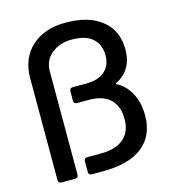

<svg xmlns="http://www.w3.org/2000/svg" viewBox="-106 -799 809 888"><g transform="rotate(-15 298.5 -354.5)"><path d="M64 -15V-501Q64 -598 125 -653.5Q186 -709 288 -709Q399 -709 461.5 -658.5Q524 -608 524 -518Q524 -469 503.5 -433.5Q483 -398 443 -379Q437 -376 443 -373Q484 -352 508.5 -306.5Q533 -261 533 -199Q533 -104 468.5 -52Q404 0 277 0H224Q217 0 213 -4Q209 -8 209 -15V-67Q209 -74 213 -78Q217 -82 224 -82H290Q362 -82 399.5 -115Q437 -148 437 -208Q437 -269 403.5 -302Q370 -335 305 -336H243Q236 -336 232 -340Q228 -344 228 -351V-397Q228 -404 232 -408Q236 -412 243 -412H308Q366 -412 397 -439.5Q428 -467 428 -515Q428 -566 395.5 -596Q363 -626 295 -626Q239 -626 199.5 -595Q160 -564 160 -509V-15Q160 -8 156 -4Q152 0 145 0H79Q72 0 68 -4Q64 -8 64 -15Z"/></g></svg>

Font: Barlow_Medium_SS
Style: Regular
Weight: 500
Designer: Jeremy Tribby
Foundry: Jeremy Tribby
Version: Version 1.101 August 23, 2024